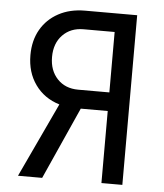

<svg xmlns="http://www.w3.org/2000/svg" viewBox="-52 -776 705 823"><g transform="rotate(5 300.0 -365.0)"><path d="M56 0 206 -320Q140 -340 102 -393Q64 -446 64 -520Q64 -583 91 -630Q118 -677 167 -703.5Q216 -730 281 -730H505V0H415V-310H299L160 0ZM281 -390H415V-650H281Q226 -650 191.5 -614.5Q157 -579 157 -520Q157 -462 191 -426Q225 -390 281 -390Z"/></g></svg>

Font: JetBrains Mono Zero
Style: Regular-Zero
Weight: 400
Designer: Philipp Nurullin, Konstantin Bulenkov
Foundry: JetBrains
Version: Version 2.211